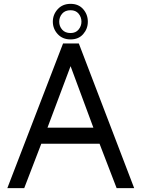

<svg xmlns="http://www.w3.org/2000/svg" viewBox="-20 -979 736 999"><path d="M437 -866.2Q437 -829.1 412.8 -801.5Q388.7 -773.9 347.2 -773.9Q305.7 -773.9 280.3 -801.5Q254.9 -829.1 254.9 -866.2Q254.9 -903.3 280.3 -931.2Q305.7 -959 347.2 -959Q388.7 -959 412.8 -931.4Q437 -903.8 437 -866.2ZM347.2 -925.8Q318.8 -925.8 303.5 -908Q288.1 -890.1 288.1 -866.2Q288.1 -842.3 303.5 -824.7Q318.8 -807.1 347.2 -807.1Q374 -807.1 388.9 -825.2Q403.8 -843.3 403.8 -866.2Q403.8 -890.1 388.9 -908Q374 -925.8 347.2 -925.8ZM194.8 -231 106 0H18.1L308.1 -752.9H390.1L678.2 0H586.9L498 -231ZM227.1 -314.9H465.8L347.2 -634.8Z"/></svg>

Font: Standard
Style: Regular
Weight: 400
Designer: Bryce Wilner
Version: Version 2.000;PS 2.0;hotconv 16.6.51;makeotf.lib2.5.65220 DE